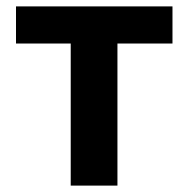

<svg xmlns="http://www.w3.org/2000/svg" viewBox="-20 -580 588 600"><path d="M201 0H347V-444H519V-560H30V-444H201Z"/></svg>

Font: Source Han Sans JP
Style: Bold
Weight: 700
Designer: Ryoko NISHIZUKA 西塚涼子 (kana, bopomofo & ideographs); Paul D. Hunt (Latin, Greek & Cyrillic); Sandoll Communications 산돌커뮤니
Foundry: Adobe
Version: Version 2.002;hotconv 1.0.116;makeotfexe 2.5.65601